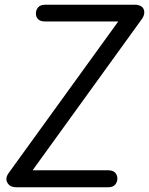

<svg xmlns="http://www.w3.org/2000/svg" viewBox="-20 -793 631 813"><path d="M51 0Q27 0 17 -11.5Q7 -23 7 -34Q7 -40 9 -46Q11 -52 15 -58L498 -726L508 -702H172Q151 -702 141.5 -711.5Q132 -721 132 -736Q132 -751 141.5 -762Q151 -773 172 -773H550Q570 -773 580.5 -764.5Q591 -756 591 -740Q591 -726 579 -710L100 -47L91 -72H437Q458 -72 467.5 -62Q477 -52 477 -37Q477 -23 468 -11.5Q459 0 437 0Z"/></svg>

Font: Edu VIC WA NT Beginner Medium
Style: Regular
Weight: 500
Designer: Tina and Corey Anderson
Foundry: Google for Education
Version: Version 1.003